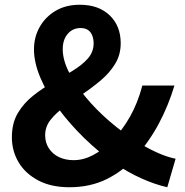

<svg xmlns="http://www.w3.org/2000/svg" viewBox="-20 -774 780 808"><path d="M272 14Q195 14 140.5 -15Q86 -44 58 -91.5Q30 -139 30 -196Q30 -256 55 -298Q80 -340 119 -371Q158 -402 202 -427Q246 -452 285.5 -476Q325 -500 349.5 -527.5Q374 -555 374 -592Q374 -610 368 -625Q362 -640 350 -648Q338 -656 319 -656Q286 -656 265 -631.5Q244 -607 244 -567Q244 -521 271 -468.5Q298 -416 342 -363.5Q386 -311 440.5 -264Q495 -217 551 -181Q597 -152 640 -132.5Q683 -113 719 -106L684 14Q631 2 574.5 -23.5Q518 -49 462 -87Q395 -134 334.5 -193Q274 -252 226 -316.5Q178 -381 150.5 -445.5Q123 -510 123 -566Q123 -618 147 -660.5Q171 -703 214 -728.5Q257 -754 316 -754Q395 -754 441.5 -709.5Q488 -665 488 -592Q488 -544 465 -506Q442 -468 405.5 -437Q369 -406 329 -379Q289 -352 252.5 -325.5Q216 -299 193 -270Q170 -241 170 -205Q170 -174 185.5 -150Q201 -126 228 -113Q255 -100 290 -100Q331 -100 371 -121Q411 -142 448 -178Q493 -223 526.5 -282Q560 -341 579 -414H714Q689 -330 648.5 -254Q608 -178 549 -112Q499 -55 429.5 -20.5Q360 14 272 14Z"/></svg>

Font: Noto Sans HK Thin
Style: Bold
Weight: 700
Version: Version 2.004-H2;hotconv 1.0.118;makeotfexe 2.5.65603